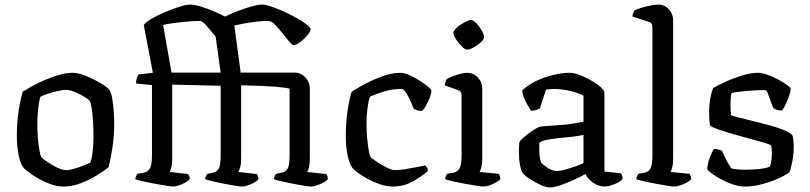

<svg xmlns="http://www.w3.org/2000/svg" viewBox="-20 -820 3562 844"><path d="M258 0Q232 0 204 -10Q176 -20 151 -34Q126 -48 108 -61.5Q90 -75 83 -83Q70 -99 62 -137.5Q54 -176 54 -220Q54 -281 62 -333Q70 -385 80 -417Q94 -426 119 -440Q144 -454 175 -467.5Q206 -481 238.5 -490.5Q271 -500 300 -500Q318 -500 342 -492Q366 -484 391 -471.5Q416 -459 435 -446.5Q454 -434 461 -424Q469 -413 473.5 -386.5Q478 -360 480 -330Q482 -300 482 -277Q482 -222 474 -169.5Q466 -117 457 -85Q440 -71 408.5 -51Q377 -31 337.5 -15.5Q298 0 258 0ZM271 -72Q285 -72 307 -78.5Q329 -85 349 -93Q369 -101 377 -105Q384 -123 387.5 -156Q391 -189 391 -220Q391 -252 389 -285.5Q387 -319 383 -344Q379 -369 375 -376Q371 -382 352.5 -393.5Q334 -405 310.5 -415Q287 -425 269 -425Q257 -425 234.5 -420Q212 -415 190.5 -408Q169 -401 158 -395Q152 -380 148 -343.5Q144 -307 144 -277Q144 -224 150 -181Q156 -138 162 -129Q167 -123 187 -109Q207 -95 231 -83.5Q255 -72 271 -72Z M742 0Q734 0 711.5 -3.5Q689 -7 662 -12Q635 -17 611 -22.5Q587 -28 575 -32Q575 -40 578.5 -46.5Q582 -53 584 -56L612 -61Q629 -64 638.5 -79Q648 -94 648 -139V-446L578 -453Q578 -468 582 -478.5Q586 -489 589 -493L652 -500L612 -710Q618 -721 643.5 -736Q669 -751 702.5 -765.5Q736 -780 767.5 -790Q799 -800 817 -800Q834 -800 862 -791.5Q890 -783 919 -770.5Q948 -758 970 -747Q995 -760 1026.5 -772Q1058 -784 1086.5 -792Q1115 -800 1132 -800Q1148 -800 1179 -789Q1210 -778 1244.5 -761.5Q1279 -745 1307 -727Q1335 -709 1346 -694Q1346 -683 1332 -666Q1318 -649 1300.5 -635.5Q1283 -622 1270 -622Q1264 -622 1251 -637.5Q1238 -653 1222 -673.5Q1206 -694 1190.5 -710Q1175 -726 1165 -727Q1144 -729 1112.5 -725.5Q1081 -722 1052 -716.5Q1023 -711 1010 -708L1038 -501H1276Q1302 -501 1322 -480Q1342 -459 1342 -430V-120Q1342 -99 1338 -84Q1334 -69 1331 -64L1414 -55Q1417 -52 1419 -46.5Q1421 -41 1421 -33Q1416 -25 1402 -17.5Q1388 -10 1372.5 -5Q1357 0 1348 0Q1340 0 1318 -3.5Q1296 -7 1269.5 -12Q1243 -17 1219.5 -22.5Q1196 -28 1184 -32Q1184 -40 1187.5 -46.5Q1191 -53 1194 -56L1219 -61Q1236 -64 1244.5 -79Q1253 -94 1253 -139V-430Q1239 -435 1187.5 -439Q1136 -443 1040 -445V-121Q1040 -99 1035.5 -84Q1031 -69 1028 -64L1109 -55Q1111 -53 1113.5 -46.5Q1116 -40 1116 -33Q1111 -25 1097.5 -17.5Q1084 -10 1069 -5Q1054 0 1044 0Q1036 0 1014.5 -3.5Q993 -7 966.5 -12Q940 -17 917 -22.5Q894 -28 882 -32Q882 -40 885.5 -46.5Q889 -53 892 -56L917 -61Q933 -64 941.5 -79Q950 -94 950 -139V-443L737 -448V-121Q737 -99 733 -84.5Q729 -70 726 -64L807 -55Q809 -52 811.5 -46Q814 -40 814 -33Q808 -25 794.5 -17.5Q781 -10 766 -5Q751 0 742 0ZM734 -501H950L928 -659Q909 -682 889.5 -705Q870 -728 861 -728Q836 -728 802.5 -725Q769 -722 739.5 -718Q710 -714 697 -710Z M1707 0Q1679 0 1650 -10Q1621 -20 1595.5 -34Q1570 -48 1552 -61.5Q1534 -75 1529 -82Q1516 -98 1508 -137Q1500 -176 1500 -220Q1500 -281 1508 -334Q1516 -387 1526 -417Q1544 -429 1580 -448.5Q1616 -468 1659 -484Q1702 -500 1742 -500Q1756 -500 1778 -490.5Q1800 -481 1821.5 -467.5Q1843 -454 1858.5 -441.5Q1874 -429 1876 -423Q1877 -412 1870 -393.5Q1863 -375 1853.5 -357.5Q1844 -340 1835 -332Q1815 -332 1799 -342Q1793 -356 1784 -376.5Q1775 -397 1764.5 -413Q1754 -429 1744 -429Q1714 -429 1686.5 -422.5Q1659 -416 1637.5 -407.5Q1616 -399 1606 -395Q1600 -379 1595.5 -344.5Q1591 -310 1591 -276Q1591 -244 1594 -212.5Q1597 -181 1601 -158Q1605 -135 1610 -129Q1614 -124 1634.5 -110Q1655 -96 1679 -84Q1703 -72 1718 -72Q1734 -72 1762 -76.5Q1790 -81 1815.5 -86Q1841 -91 1850 -93Q1853 -90 1857 -83.5Q1861 -77 1861 -68Q1833 -44 1793.5 -22Q1754 0 1707 0Z M2105 0Q2097 0 2074.5 -3.5Q2052 -7 2024.5 -12Q1997 -17 1972.5 -22.5Q1948 -28 1937 -32Q1937 -39 1940 -46Q1943 -53 1946 -56L1974 -61Q1990 -64 1999.5 -79Q2009 -94 2009 -139V-400Q2009 -408 2006 -414.5Q2003 -421 1993 -424L1935 -445Q1936 -455 1939.5 -463Q1943 -471 1946 -474Q1963 -483 1990 -491.5Q2017 -500 2033 -500Q2061 -500 2080.5 -479.5Q2100 -459 2100 -430V-120Q2100 -100 2096 -85Q2092 -70 2088 -64L2172 -56Q2175 -52 2177 -46.5Q2179 -41 2179 -33Q2173 -25 2159.5 -17.5Q2146 -10 2131 -5Q2116 0 2105 0ZM2033 -602Q2024 -602 2010 -616Q1996 -630 1984.5 -647.5Q1973 -665 1973 -675Q1973 -685 1988 -698.5Q2003 -712 2022 -722Q2041 -732 2051 -732Q2061 -732 2074.5 -717.5Q2088 -703 2098 -685Q2108 -667 2108 -657Q2108 -648 2094.5 -635Q2081 -622 2063 -612Q2045 -602 2033 -602Z M2399 4Q2380 4 2354.5 -8Q2329 -20 2307 -34.5Q2285 -49 2279 -58Q2271 -68 2266 -93.5Q2261 -119 2261 -151Q2261 -175 2263 -194Q2265 -201 2282.5 -216.5Q2300 -232 2322 -246.5Q2344 -261 2358 -264Q2366 -265 2383.5 -266Q2401 -267 2423 -269Q2451 -270 2484 -274.5Q2517 -279 2545 -285V-400Q2519 -413 2482.5 -421Q2446 -429 2417 -429Q2407 -429 2397.5 -428Q2388 -427 2380 -426L2353 -343Q2349 -341 2340.5 -337.5Q2332 -334 2315 -333Q2306 -345 2293 -369Q2280 -393 2275 -422Q2301 -447 2338 -464.5Q2375 -482 2414 -491Q2453 -500 2485 -500Q2501 -500 2526 -491Q2551 -482 2576.5 -467.5Q2602 -453 2619.5 -438Q2637 -423 2637 -412V-66L2710 -58Q2712 -55 2714.5 -48.5Q2717 -42 2717 -34Q2711 -25 2696.5 -17.5Q2682 -10 2666 -5Q2650 0 2639 0Q2613 0 2588.5 -16Q2564 -32 2554 -55Q2530 -42 2500 -28.5Q2470 -15 2443 -5.5Q2416 4 2399 4ZM2429 -68Q2440 -68 2462.5 -74Q2485 -80 2508 -88Q2531 -96 2545 -103V-227Q2522 -222 2496 -219Q2470 -216 2446 -214Q2418 -211 2390.5 -206.5Q2363 -202 2351 -193Q2350 -174 2351 -148.5Q2352 -123 2360 -104Q2369 -94 2389.5 -81Q2410 -68 2429 -68Z M2944 0Q2936 0 2914 -3.5Q2892 -7 2864.5 -12Q2837 -17 2813 -22.5Q2789 -28 2777 -32Q2777 -39 2780.5 -46Q2784 -53 2787 -56L2814 -61Q2830 -64 2839 -79Q2848 -94 2848 -139V-700Q2848 -708 2845 -714.5Q2842 -721 2832 -724L2760 -747Q2761 -757 2764 -764Q2767 -771 2769 -774Q2780 -780 2800 -786Q2820 -792 2840.5 -796Q2861 -800 2872 -800Q2901 -800 2920 -779.5Q2939 -759 2939 -730V-120Q2939 -99 2935 -84.5Q2931 -70 2928 -64L3011 -56Q3013 -53 3015.5 -47.5Q3018 -42 3018 -33Q3013 -25 2999 -17.5Q2985 -10 2969.5 -5Q2954 0 2944 0Z M3254 0Q3229 0 3201 -9.5Q3173 -19 3148.5 -32.5Q3124 -46 3107.5 -58.5Q3091 -71 3089 -77Q3090 -99 3099 -124Q3108 -149 3118 -165Q3131 -165 3140.5 -162Q3150 -159 3154 -157Q3160 -142 3171.5 -119Q3183 -96 3195 -80Q3206 -77 3221.5 -75.5Q3237 -74 3253 -74Q3280 -74 3311 -76.5Q3342 -79 3364 -87Q3368 -95 3370.5 -112Q3373 -129 3373 -145Q3373 -164 3370 -180Q3367 -184 3341 -192Q3315 -200 3277 -210Q3239 -220 3201 -231Q3163 -242 3135 -252Q3107 -262 3101 -269Q3099 -281 3098 -295.5Q3097 -310 3097 -327Q3097 -356 3102 -385Q3107 -414 3115 -433Q3131 -443 3165.5 -459Q3200 -475 3240 -487.5Q3280 -500 3313 -500Q3329 -500 3353 -491.5Q3377 -483 3400.5 -470.5Q3424 -458 3439.5 -446.5Q3455 -435 3456 -430Q3456 -421 3449.5 -401Q3443 -381 3434 -361.5Q3425 -342 3417 -334Q3405 -334 3395 -337.5Q3385 -341 3380 -344Q3366 -377 3358.5 -400.5Q3351 -424 3342 -424Q3318 -424 3288 -422Q3258 -420 3232.5 -417Q3207 -414 3196 -411Q3193 -401 3192 -386Q3191 -371 3191 -359Q3191 -330 3194 -314Q3198 -311 3223 -304.5Q3248 -298 3283.5 -289.5Q3319 -281 3356.5 -271Q3394 -261 3423 -249.5Q3452 -238 3463 -226Q3466 -217 3467.5 -203Q3469 -189 3469 -175Q3469 -142 3462.5 -108Q3456 -74 3450 -63Q3434 -50 3401.5 -35.5Q3369 -21 3330 -10.5Q3291 0 3254 0Z"/></svg>

Font: Texturina
Style: Regular
Weight: 400
Designer: Guillermo Torres Carreño
Foundry: Omnibus-Type
Version: Version 1.002; ttfautohint (v1.8.3)